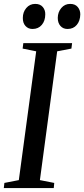

<svg xmlns="http://www.w3.org/2000/svg" viewBox="-28 -964 432 984"><path d="M-8.5 0 -5.5 -26.5 68.5 -41 157.5 -701 88 -715 91.5 -743H341.5L338 -715L265 -701L176.5 -41L250 -26.5L247.5 0ZM138.5 -815.5Q116.5 -815.5 102.5 -831Q88.5 -846.5 89 -872.5Q89 -902 106.8 -923Q124.5 -944 152.5 -944Q178 -944 191.2 -928.2Q204.5 -912.5 204 -890.5Q204 -857.5 186.2 -836.5Q168.5 -815.5 138.5 -815.5ZM318 -815.5Q295.5 -815.5 281.8 -831Q268 -846.5 268 -872.5Q268.5 -902 286.2 -923Q304 -944 331.5 -944Q357 -944 370.2 -928.2Q383.5 -912.5 383.5 -890.5Q383 -857.5 365.5 -836.5Q348 -815.5 318 -815.5Z"/></svg>

Font: Merriweather 96pt
Style: Italic
Weight: 400
Italic angle: -7.8°
Version: Version 2.101